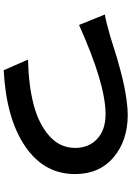

<svg xmlns="http://www.w3.org/2000/svg" viewBox="144 -856 712 1040"><g transform="rotate(90 500.0 -336.0)"><path d="M115.2 -408.2 58.6 -547.9Q100.6 -554.7 179.7 -578.1Q187.5 -580.1 227.1 -592.8Q266.6 -605.5 292.5 -613.3Q318.4 -621.1 364.7 -633.3Q411.1 -645.5 446.8 -652.8Q482.4 -660.2 525.4 -666Q568.4 -671.9 602.5 -671.9Q741.2 -671.9 832 -595.2Q922.9 -518.6 922.9 -385.7Q922.9 -218.8 772.5 -116.2Q622.1 -13.7 360.4 0L302.7 -131.8Q441.4 -134.8 546.4 -162.1Q651.4 -189.5 716.3 -247.1Q781.2 -304.7 781.2 -387.7Q781.2 -460 732.9 -505.9Q684.6 -551.8 597.7 -551.8Q435.5 -551.8 115.2 -408.2Z"/></g></svg>

Font: Gen Shin Gothic Bold
Style: Bold
Weight: 700
Designer: [Source Han Sans]
Ryoko NISHIZUKA  (kana & ideographs); Paul D. Hunt (Latin, Greek & Cyrillic); Wenlong ZHANG  (bopomofo
Version: Version 1.002.20150607